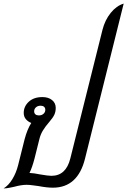

<svg xmlns="http://www.w3.org/2000/svg" viewBox="-44 -1044 708 1068"><path d="M644 -1024 429 -162Q389 0 250 0Q217 0 170 -9Q161 -10 140 -13Q119 -16 104 -16Q75 -16 35 -5Q30 -4 11 0Q-8 4 -24 4Q3 -12 24.5 -47Q46 -82 57 -126L93 -270Q108 -326 130 -360Q112 -367 100 -381Q88 -395 88 -416Q88 -452 116 -478Q144 -504 192 -504Q225 -504 245.5 -487.5Q266 -471 266 -444Q266 -423 258.5 -406.5Q251 -390 232 -368Q207 -339 194 -317Q181 -295 175 -270L148 -162Q135 -112 120 -82Q145 -81 178 -74Q224 -66 242 -66Q323 -66 347 -162L526 -878Q540 -933 572 -972.5Q604 -1012 644 -1024ZM146 -425Q146 -414 153 -408Q160 -402 172 -402Q188 -402 198 -411Q208 -420 208 -433Q208 -444 201 -450Q194 -456 182 -456Q166 -456 156 -447Q146 -438 146 -425Z"/></svg>

Font: Srisakdi
Style: Bold
Weight: 700
Designer: Cadson Demak Co.,Ltd.
Foundry: Cadson Demak Co.,Ltd.
Version: Version 1.000